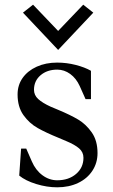

<svg xmlns="http://www.w3.org/2000/svg" viewBox="-20 -783 481 819"><path d="M62 -34 70 -149H92L116 -94Q132 -57 161 -35.5Q190 -14 224 -14Q273 -14 304.5 -41Q336 -68 336 -110Q336 -134 317.5 -150Q299 -166 263 -181L230 -195Q176 -217 140.5 -237Q105 -257 80 -292Q55 -327 55 -380Q55 -420 76.5 -450.5Q98 -481 136.5 -498.5Q175 -516 224 -516Q264 -516 303 -506Q342 -496 368 -481V-360H345L320 -416Q305 -449 279.5 -467.5Q254 -486 224 -486Q181 -486 153 -462Q125 -438 125 -400Q125 -377 143 -360.5Q161 -344 196 -328L227 -315Q280 -293 313.5 -273Q347 -253 371.5 -218Q396 -183 396 -130Q396 -88 374 -54.5Q352 -21 313 -2.5Q274 16 224 16Q180 16 134.5 2Q89 -12 62 -34ZM78 -729 121 -763 228 -651 335 -763 378 -729 228 -570Z"/></svg>

Font: Wittgenstein
Style: Regular
Weight: 400
Designer: Jörg Drees
Foundry: Jörg Drees
Version: Version 1.003;Glyphs 3.1.2 (3151)